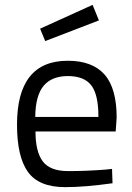

<svg xmlns="http://www.w3.org/2000/svg" viewBox="-20 -760 545 790"><path d="M412 -62 441 -65 443 -6Q329 10 248 10Q140 10 95 -52.5Q50 -115 50 -247Q50 -510 259 -510Q360 -510 410 -453.5Q460 -397 460 -276L456 -219H126Q126 -136 156 -96Q186 -56 260.5 -56Q335 -56 412 -62ZM385 -279Q385 -371 355.5 -409Q326 -447 259.5 -447Q193 -447 159.5 -407Q126 -367 125 -279ZM145 -642 361 -740 387 -676 166 -591Z"/></svg>

Font: Titillium-CLs Web
Style: CLs-Regular
Weight: 400
Version: Version 1.002;PS 57.000;hotconv 1.0.70;makeotf.lib2.5.55311